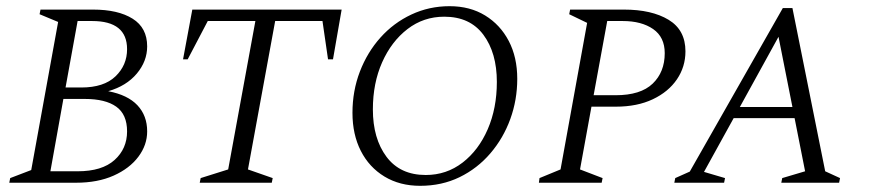

<svg xmlns="http://www.w3.org/2000/svg" viewBox="-20 -591 2817 621"><path d="M10 0 13 -15 81 -41 168 -520 108 -545 111 -560H281Q362 -560 409 -530.5Q456 -501 456 -441Q456 -393 422.5 -353Q389 -313 330 -296Q393 -284 424.5 -250.5Q456 -217 456 -166Q456 -122 427.5 -84Q399 -46 347.5 -23Q296 0 226 0ZM278 -523H231L192 -308H243Q316 -308 353.5 -344Q391 -380 391 -432Q391 -523 278 -523ZM254 -271H185L143 -37H231Q310 -37 350.5 -73.5Q391 -110 391 -166Q391 -221 356 -246Q321 -271 254 -271Z M626 0 629 -15 718 -43 806 -523H652L587 -399H572L602 -560H1085L1057 -399H1041L1023 -523H870L782 -43L862 -15L859 0Z M1339 10Q1273 10 1223.5 -20Q1174 -50 1147 -103Q1120 -156 1120 -226Q1120 -297 1144 -359.5Q1168 -422 1210.5 -469.5Q1253 -517 1310.5 -544Q1368 -571 1434 -571Q1500 -571 1549 -541Q1598 -511 1625.5 -458.5Q1653 -406 1653 -336Q1653 -268 1630.5 -206Q1608 -144 1566 -95Q1524 -46 1466.5 -18Q1409 10 1339 10ZM1357 -25Q1424 -25 1476 -65Q1528 -105 1557.5 -173Q1587 -241 1587 -326Q1587 -420 1543.5 -478.5Q1500 -537 1417 -537Q1350 -537 1298 -497Q1246 -457 1216 -389.5Q1186 -322 1186 -237Q1186 -143 1230 -84Q1274 -25 1357 -25Z M1723 0 1725 -15 1793 -43 1879 -517 1821 -545 1824 -560H1998Q2088 -560 2142.5 -527Q2197 -494 2197 -425Q2197 -375 2169.5 -334.5Q2142 -294 2091.5 -270Q2041 -246 1972 -246H1893L1856 -43L1929 -15L1926 0ZM1944 -523 1900 -283H1971Q2052 -283 2091 -320.5Q2130 -358 2130 -419Q2130 -471 2092.5 -497Q2055 -523 1994 -523Z M2161 0 2164 -15 2211 -36 2512 -565H2543L2649 -37L2697 -15L2694 0H2507L2510 -15L2584 -37L2550 -209H2353L2257 -35L2325 -15L2322 0ZM2373 -245H2543L2498 -472Z"/></svg>

Font: Spectral SC Light
Style: Italic
Weight: 300
Italic angle: -10°
Designer: Jean-Baptiste Levee
Foundry: Production Type
Version: Version 2.001